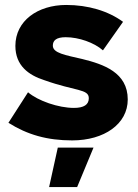

<svg xmlns="http://www.w3.org/2000/svg" viewBox="-20 -553 558 774"><path d="M271 13C400 13 495 -53 495 -152C495 -261 397 -294 312 -315C243 -331 193 -339 193 -369C193 -390 207 -403 245 -403C298 -403 360 -381 395 -350L476 -465C416 -509 335 -533 247 -533C132 -533 42 -469 42 -368C42 -288 96 -250 158 -230C284 -185 338 -195 338 -157C338 -131 318 -118 278 -118C216 -118 134 -146 93 -181L14 -58C90 -10 170 13 271 13ZM178 201H291L357 42H213Z"/></svg>

Font: Fixel Display ExtraBold
Style: Regular
Weight: 800
Designer: AlfaBravo + MacPaw
Foundry: Kyrylo Tkachov, Marchela Mozhyna, Serhii Makarenko, Maria Weinstein, Zakhar Kryvoshyya
Version: Version 1.211